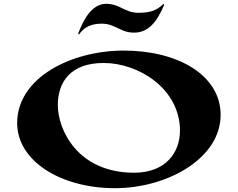

<svg xmlns="http://www.w3.org/2000/svg" viewBox="-20 -977 1246 1006"><path d="M582 9C857 9 1136 -147 1136 -375C1136 -584 911 -712 629 -712C354 -712 70 -571 70 -332C70 -133 299 9 582 9ZM683 -72C386 -72 283 -298 283 -426C283 -547 349 -647 523 -647C709 -647 923 -510 923 -292C923 -180 850 -72 683 -72ZM390 -802 393 -795C419 -834 457 -853 513 -853C584 -853 610 -806 682 -806C757 -806 801 -860 840 -951L837 -957C799 -919 760 -910 705 -910C634 -910 608 -957 536 -957C460 -957 416 -871 390 -802Z"/></svg>

Font: Coconat
Style: Bold
Weight: 900
Width: 8
Designer: Sara Lavazza
Foundry: Collletttivo
Version: Version 1.000;Glyphs 3.2 (3217)